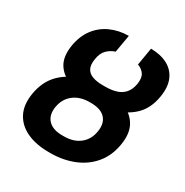

<svg xmlns="http://www.w3.org/2000/svg" viewBox="-176 -900 1009 1050"><g transform="rotate(30 328.5 -375.0)"><path d="M349.6 -441.9H360.4Q439.5 -442.4 497.3 -419.2Q555.2 -396 583 -347.7Q610.8 -299.3 597.7 -223.1Q585 -147 541 -95Q497.1 -43 430.9 -16.6Q364.7 9.8 285.6 9.8H274.9Q195.8 9.8 137.9 -16.6Q80.1 -43 53 -94.7Q25.9 -146.5 38.6 -222.7Q51.8 -299.3 95.5 -347.9Q139.2 -396.5 204.8 -419.4Q270.5 -442.4 349.6 -441.9ZM343.3 -338.9H333Q272.5 -338.9 232.9 -307.9Q193.4 -276.9 184.1 -222.2Q175.3 -168.5 204.3 -137.5Q233.4 -106.4 293.9 -106.4H304.7Q365.7 -106.4 404.5 -137.5Q443.4 -168.5 452.1 -223.1Q460.9 -276.9 432.9 -307.6Q404.8 -338.4 343.3 -338.9ZM363.8 -454.6Q403.8 -454.6 434.1 -464.1Q464.4 -473.6 483.6 -496.1Q502.9 -518.6 509.3 -555.7Q515.6 -596.2 501.2 -617.7Q486.8 -639.2 459 -649.4L477.5 -759.8Q538.6 -759.3 582 -736.6Q625.5 -713.9 645 -669.2Q664.6 -624.5 653.3 -558.1Q640.6 -482.4 597.2 -437.3Q553.7 -392.1 488.8 -372.1Q423.8 -352.1 346.2 -352.1H332.5Q255.4 -352.1 197 -372.1Q138.7 -392.1 110.1 -437.5Q81.5 -482.9 93.8 -558.6Q105 -624 139.2 -668.7Q173.3 -713.4 224.6 -736.3Q275.9 -759.3 337.4 -759.8L318.4 -649.4Q289.1 -639.6 267.6 -618.2Q246.1 -596.7 240.2 -556.2Q233.9 -518.1 245.6 -495.8Q257.3 -473.6 284.2 -464.1Q311 -454.6 349.6 -454.6Z"/></g></svg>

Font: Inter 24pt
Style: Bold Italic
Weight: 700
Italic angle: -9.3988°
Version: Version 4.001;git-66647c0bb